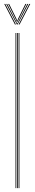

<svg xmlns="http://www.w3.org/2000/svg" viewBox="-20 -970 180 990"><path d="M76 0V-800H80V0ZM60 0V-800H64V0ZM68 0V-800H72V0ZM2 -949.8H7L62 -844H57ZM12 -949.8H17L64 -857.8L68 -849.5H70L74 -857.8L121 -949.8H126L71 -844H67ZM22 -949.8H27L64.5 -873.8L68 -864H70L73.5 -873.8L111 -949.8H116L76 -869.2L71 -858.2H67L62 -869.2ZM131 -949.8H136L81 -844H76Z"/></svg>

Font: Big Shoulders Inline Display Thin
Style: Regular
Weight: 100
Designer: Patric King
Foundry: XO Type Co
Version: Version 1.000